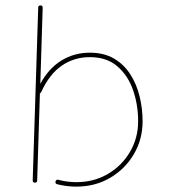

<svg xmlns="http://www.w3.org/2000/svg" viewBox="-20 -693 627 714"><path d="M130.9 -672.9Q138.7 -672.9 138.7 -664.1L129.9 -381.3Q161.1 -439 208.5 -468Q255.9 -497.1 314 -497.1Q366.7 -497.1 404.1 -475.1Q441.4 -453.1 464.8 -416.3Q488.3 -379.4 499.3 -334Q510.3 -288.6 510.3 -241.7Q510.3 -175.3 478 -120.1Q445.8 -64.9 390.1 -32Q334.5 1 263.7 1Q227.5 1 192.9 -7.8Q184.6 -9.8 186.5 -18.1Q188.5 -26.4 197.3 -24.4Q229.5 -15.6 263.7 -15.6Q329.6 -15.6 381.6 -46.4Q433.6 -77.1 463.6 -128.7Q493.7 -180.2 493.7 -241.7Q493.7 -303.2 474.9 -357.7Q456.1 -412.1 416.5 -446.3Q377 -480.5 314 -480.5Q255.4 -480.5 209.2 -448.5Q163.1 -416.5 133.3 -350.6Q131.8 -347.2 128.4 -346.2L118.2 -21.5Q118.2 -13.7 109.4 -13.7Q101.6 -13.7 101.6 -22.5L122.1 -665Q122.1 -672.9 130.9 -672.9Z"/></svg>

Font: Mikhak Thin
Style: Regular
Weight: 100
Designer: Amin Abedi
Version: Version 3.3